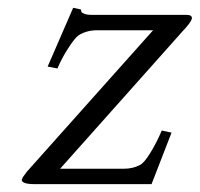

<svg xmlns="http://www.w3.org/2000/svg" viewBox="-20 -468 508 488"><path d="M213.9 -430.2H454.1Q467.8 -430.2 467.8 -421.9Q467.8 -419.9 466.8 -418.9Q465.8 -411.6 442.9 -387.2L132.8 -39.1H293.9Q318.4 -39.1 335.9 -48.8Q346.2 -53.7 362.3 -79.8Q378.4 -106 391.1 -136.2L416 -130.9L365.2 0H67.9Q35.2 0 35.2 -11.2L36.1 -13.2Q36.6 -16.6 48.8 -32.2L369.1 -391.1H227.1Q199.7 -391.1 179.2 -377.9Q169.9 -371.1 153.1 -345Q136.2 -318.8 126 -293.9L101.1 -298.8L166 -448.2L186 -443.8Q186 -439.9 187 -437.7Q188 -435.5 194.6 -432.9Q201.2 -430.2 213.9 -430.2Z"/></svg>

Font: Common Serif
Style: Bold Italic
Weight: 700
Italic angle: -12°
Designer: Philipp H. Poll, Khaled Hosny
Foundry: Stefan Peev, Context Ltd.
Version: Version 1.026